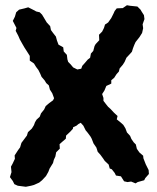

<svg xmlns="http://www.w3.org/2000/svg" viewBox="-20 -705 602 735"><path d="M79 10 48 6 35 0 29 -12 18 -27 24 -46 22 -67 28 -78 37 -97 36 -110 49 -130 57 -141 62 -158 71 -170 83 -186 87 -199 102 -213 110 -226 114 -237 120 -247 132 -258 137 -271 149 -286 155 -299 168 -310 183 -321 187 -329 180 -348 171 -362 167 -378 157 -387 151 -397 139 -411 134 -423 127 -437 118 -449 110 -462 94 -473V-491L89 -499L82 -510L73 -524L65 -538L56 -554L50 -568L40 -587L43 -598L29 -625L37 -641L42 -658L53 -668L74 -673L88 -677L104 -669L119 -661L132 -658L141 -649L153 -629L159 -619L172 -605L175 -590L183 -579L194 -565L198 -550L204 -534L222 -524L224 -508L236 -495L238 -478L241 -468L250 -459L260 -447L276 -439L291 -442L295 -453L304 -463L316 -477L325 -484L328 -500L337 -510L342 -529L346 -536L360 -551L359 -572L371 -584L378 -598L382 -611L394 -619L406 -636L415 -654L419 -663L427 -673L450 -674L466 -685L477 -683L506 -680L518 -668L522 -661L531 -647L533 -632L526 -612L528 -597L524 -579L514 -563L499 -544L494 -533L489 -520L485 -507L478 -499L464 -484L457 -468L450 -457L438 -443L435 -431L426 -421L417 -407L406 -398V-385L387 -376L380 -359L371 -345L376 -330V-319L386 -306L394 -296L403 -288L416 -274L430 -261L427 -248L442 -236L452 -227L460 -214L466 -198L478 -185L483 -173L492 -160L500 -152L504 -135L514 -121L528 -109L529 -99L538 -76L549 -54L550 -39L536 -23L532 -15L507 -8L499 -3L482 -10L468 -8L455 -11L443 -30L424 -33L419 -43L408 -57L400 -60L396 -75L381 -89L375 -98L364 -113L354 -124L349 -140L338 -156L331 -174L326 -183L314 -199L308 -206L299 -224L289 -235L280 -230L273 -224L260 -218L259 -212L249 -201L233 -186L232 -174L218 -162L208 -153L209 -136L195 -122L192 -106L186 -93L183 -81L170 -60L165 -47L156 -31L141 -15L130 -6L110 3L99 6Z"/></svg>

Font: Winky Rough SemiBold
Style: Regular
Weight: 600
Designer: Simon Atzbach
Foundry: typofactur
Version: Version 1.206; ttfautohint (v1.8.4.7-5d5b)